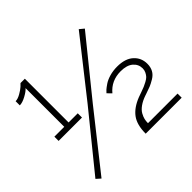

<svg xmlns="http://www.w3.org/2000/svg" viewBox="-173 -928 1129 1129"><g transform="rotate(-45 391.0 -364.0)"><path d="M243.2 -367.2V-332H48.8V-367.2H130.9V-689Q118.7 -674.3 88.1 -657.7Q57.6 -641.1 35.2 -641.1V-675.8Q53.7 -675.8 77.6 -689.5Q101.6 -703.1 115 -715.3Q128.4 -727.5 130.9 -731H167V-367.2ZM43.9 -21 323.2 -365.2 597.2 -712.9 625 -689.9 346.2 -345.2 70.8 2.9ZM440.9 0Q440.9 -73.7 471.4 -114.7Q502 -155.8 564.9 -180.2Q573.2 -183.1 595 -190.9Q616.7 -198.7 627 -202.9Q637.2 -207 654.1 -216.1Q670.9 -225.1 679 -233.6Q687 -242.2 693.6 -255.4Q700.2 -268.6 700.2 -284.2Q700.2 -318.4 673.6 -341.1Q647 -363.8 596.2 -363.8Q518.1 -363.8 470.2 -306.2L445.8 -331.1Q451.2 -337.9 460.4 -346.2Q469.7 -354.5 489 -367.7Q508.3 -380.9 537.8 -389.4Q567.4 -397.9 601.1 -397.9Q667.5 -397.9 703.1 -365.7Q738.8 -333.5 738.8 -283.2Q738.8 -255.9 727.5 -234.9Q716.3 -213.9 692.4 -199.7Q668.5 -185.5 652.8 -179.2Q637.2 -172.9 607.9 -163.1Q605 -162.1 603 -161.4Q601.1 -160.6 599.1 -160.2Q565.9 -148.9 543.5 -132.8Q521 -116.7 511 -98.6Q501 -80.6 497.6 -65.9Q494.1 -51.3 494.1 -34.2H740.2V0Z"/></g></svg>

Font: Rawline Light
Style: Regular
Weight: 300
Designer: Matt McInerney, Pablo Impallari, Rodrigo Fuenzalida
Foundry: Matt McInerney, Pablo Impallari, Rodrigo Fuenzalida
Version: Version 4.020;PS 004.020;hotconv 1.0.88;makeotf.lib2.5.64775